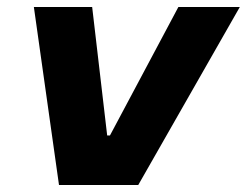

<svg xmlns="http://www.w3.org/2000/svg" viewBox="-20 -530 707 550"><path d="M149 0 77 -510H244L287 -142H295L491 -510H667L376 0Z"/></svg>

Font: Saira Thin Expanded
Style: Bold Italic
Weight: 700
Width: 7
Italic angle: -12°
Version: Version 1.101